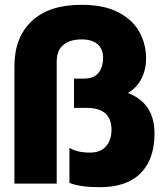

<svg xmlns="http://www.w3.org/2000/svg" viewBox="-20 -764 688 799"><path d="M269 -3V-149Q300 -129 355 -129Q398 -129 421 -155Q444 -181 444 -224Q444 -315 341 -315H288V-437H331Q371 -437 390 -461Q409 -485 409 -524Q409 -560 386 -580Q363 -600 320 -600Q271 -600 243.5 -577Q216 -554 216 -509V0H40V-489Q40 -608 112 -676Q184 -744 319 -744Q414 -744 474 -712Q534 -680 561 -629.5Q588 -579 588 -521Q588 -475 568.5 -436.5Q549 -398 512 -377Q623 -335 623 -208Q623 -102 565.5 -43.5Q508 15 395 15Q312 15 269 -3Z"/></svg>

Font: Prompt
Style: Bold
Weight: 700
Designer: Katatrad Team
Foundry: CadsonDemak
Version: Version 1.000